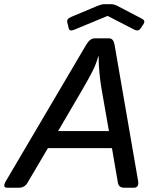

<svg xmlns="http://www.w3.org/2000/svg" viewBox="-57 -880 741 900"><path d="M258.3 -775.9Q254.4 -791.5 276.9 -800.8L397.9 -851.6Q418.9 -860.4 431.2 -860.4H465.3Q477.5 -860.4 494.6 -851.6L608.9 -792Q626 -782.7 615.7 -767.1L602.1 -747.1Q591.8 -731.4 573.2 -740.7L447.8 -805.2H446.8L291 -740.7Q269 -731.4 265.1 -747.1ZM-22.9 0Q-47.9 0 -28.8 -32.2L347.2 -670.4Q364.7 -700.2 386.2 -700.2H454.6Q474.6 -700.2 480 -670.4L590.3 -32.2Q595.7 0 569.8 0H525.4Q499.5 0 495.6 -23.9L467.8 -185.5H167.5L72.3 -23.9Q58.1 0 31.7 0ZM215.3 -265.6H453.6L419.4 -460.9Q413.1 -496.1 409.2 -537.8Q405.3 -579.6 405.3 -615.7H403.3Q394.5 -581.1 376 -544.9Q357.4 -508.8 329.6 -460.9Z"/></svg>

Font: Istok Web
Style: Italic
Weight: 400
Italic angle: -13°
Designer: Andrey V. Panov
Foundry: Andrey V. Panov
Version: Version 1.0.2g